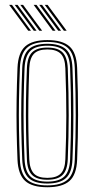

<svg xmlns="http://www.w3.org/2000/svg" viewBox="-20 -773 394 799"><path d="M177 6.2Q113.2 6.2 84.4 -20.4Q55.5 -47 52.8 -108.2Q50.2 -172.5 49.2 -233.2Q48.2 -294 49.1 -357Q50 -420 52.8 -490.8Q55.5 -553.8 85 -580Q114.5 -606.2 177 -606.2Q239.2 -606.2 268.9 -580.1Q298.5 -554 301 -490.8Q305 -386.8 304.9 -294.1Q304.8 -201.5 301 -108.2Q298.5 -45.8 269 -19.8Q239.5 6.2 177 6.2ZM177 -1.5Q235 -1.5 262 -26.1Q289 -50.8 291.2 -108.8Q295 -200 295.1 -292.1Q295.2 -384.2 291.2 -490.5Q289 -549 262 -573.8Q235 -598.5 177 -598.5Q118.5 -598.5 91.8 -573.6Q65 -548.8 62.8 -490.5Q60 -419.8 59 -356.9Q58 -294 59 -233.5Q60 -173 62.8 -108.8Q65 -51.2 91.8 -26.4Q118.5 -1.5 177 -1.5ZM177 -9.2Q122.8 -9.2 98.8 -32.8Q74.8 -56.2 72.5 -109Q69.8 -174 68.8 -234.1Q67.8 -294.2 68.8 -356.6Q69.8 -419 72.5 -490Q74.8 -544 99.1 -567.4Q123.5 -590.8 177 -590.8Q228.5 -590.8 254 -568.4Q279.5 -546 281.5 -490Q284.2 -419.5 285 -355.1Q285.8 -290.8 284.9 -229.9Q284 -169 281.5 -109.2Q279.5 -55 254.6 -32.1Q229.8 -9.2 177 -9.2ZM177 -17.2Q225.8 -17.2 247.8 -38.8Q269.8 -60.2 271.8 -109.8Q275.5 -204.2 275.6 -293.8Q275.8 -383.2 271.8 -489.5Q269.8 -541 246.9 -561.9Q224 -582.8 177 -582.8Q128.2 -582.8 106.4 -561.1Q84.5 -539.5 82.2 -489.5Q79.5 -420 78.5 -358.1Q77.5 -296.2 78.5 -235.6Q79.5 -175 82.2 -109.5Q84.5 -59.8 106.6 -38.5Q128.8 -17.2 177 -17.2ZM177 -25Q133.5 -25 113.6 -44.8Q93.8 -64.5 92 -109.8Q89.5 -171 88.4 -230.1Q87.2 -289.2 88.1 -352.6Q89 -416 92 -489.5Q93.8 -535.8 113.9 -555.4Q134 -575 177 -575Q220.5 -575 240.2 -555.1Q260 -535.2 262 -489Q266 -382 265.9 -292.8Q265.8 -203.5 262 -110Q260 -64.2 240.1 -44.6Q220.2 -25 177 -25ZM177 -32.8Q215.2 -32.8 232.9 -50.8Q250.5 -68.8 252 -110.2Q255.8 -202.5 256 -290.9Q256.2 -379.2 252 -488.8Q250.5 -531.8 232.5 -549.5Q214.5 -567.2 177 -567.2Q138.5 -567.2 121.1 -549Q103.8 -530.8 101.8 -489.2Q99 -415.2 98.1 -352.2Q97.2 -289.2 98.2 -230.5Q99.2 -171.8 101.8 -110Q103.8 -69.5 120.8 -51.1Q137.8 -32.8 177 -32.8ZM143.8 -645 64.5 -752.8H76L155.5 -645ZM97.5 -645 18 -752.8H29.8L109 -645ZM120.5 -645 41.2 -752.8H53L132.2 -645ZM245.8 -645 166.2 -752.8H178L257.5 -645ZM199.2 -645 120 -752.8H131.8L211 -645ZM222.5 -645 143.2 -752.8H155L234.2 -645Z"/></svg>

Font: Big Shoulders Inline Text ExtraLight
Style: Regular
Weight: 250
Version: Version 2.002